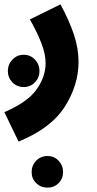

<svg xmlns="http://www.w3.org/2000/svg" viewBox="-56 -419 445 880"><path d="M29 230Q178 169 241 70Q304 -29 304 -136Q304 -197 282.5 -261.5Q261 -326 221 -399L81 -330Q114 -272 133.5 -221.5Q153 -171 153 -129Q153 -68 112 -9.5Q71 49 -36 95ZM53 -20Q83 -20 104 -41.5Q125 -63 125 -93Q125 -124 104 -146Q83 -168 53 -168Q22 -168 1 -146Q-20 -124 -20 -93Q-20 -63 1 -41.5Q22 -20 53 -20ZM162 441Q192 441 212.5 420.5Q233 400 233 370Q233 339 212.5 317.5Q192 296 162 296Q131 296 110 317.5Q89 339 89 370Q89 400 110 420.5Q131 441 162 441Z"/></svg>

Font: Noto Sans Arabic Condensed Extra
Style: Regular
Weight: 800
Width: 3
Designer: Nadine Chahine - Monotype Design Team
Foundry: Monotype Imaging Inc.
Version: Version 1.902